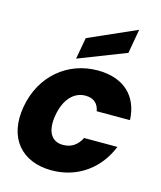

<svg xmlns="http://www.w3.org/2000/svg" viewBox="-123 -919 850 1015"><g transform="rotate(15 302.5 -411.0)"><path d="M26.6 -279.2C-4.9 -102.5 91.8 7.9 255.6 7.9C395.9 7.9 509 -72.9 560.6 -202H378.4C357.5 -160.9 325.8 -137.7 278.9 -137.7C217.6 -137.7 184.4 -186.2 200.7 -279.2C216.9 -371.7 266.7 -420.1 328 -420.1C374.9 -420.1 399.1 -395.1 406 -355.9H588.2C582.4 -488.8 496.9 -565.8 356.6 -565.8C192.8 -565.8 57.7 -455.4 26.6 -279.2ZM250.1 -714.2 228.7 -596.3 488.2 -697.4 511.5 -829.8Z"/></g></svg>

Font: Poppins Devanagari Thin
Style: Italic
Weight: 100
Italic angle: -10°
Designer: Ninad Kale (Devanagari), Jonny Pinhorn (Latin)
Foundry: Indian Type Foundry
Version: 4.005